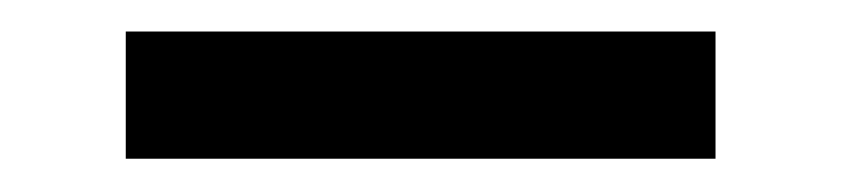

<svg xmlns="http://www.w3.org/2000/svg" viewBox="-20 -318 526 120"><path d="M58.6 -298.3H427.2V-218.8H58.6Z"/></svg>

Font: Arbutus Slab
Style: Regular
Weight: 400
Designer: Karolina Lach
Foundry: Karolina Lach
Version: Version 1.001; ttfautohint (v0.92) -l 10 -r 16 -G 200 -x 7 -